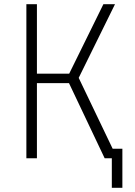

<svg xmlns="http://www.w3.org/2000/svg" viewBox="-20 -750 640 910"><path d="M105 0V-730H155V-401H308L470 -730H525L353 -381L514 -45H560V140H510V0H476L307 -356H155V0Z"/></svg>

Font: NKDuy Mono Thin
Style: Regular
Weight: 100
Monospace: yes
Designer: NKDuy
Foundry: NKDuy
Version: Version 2.251; ttfautohint (v1.8.4.7-5d5b)